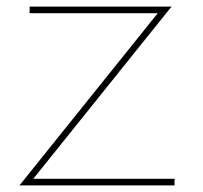

<svg xmlns="http://www.w3.org/2000/svg" viewBox="-20 -573 615 583"><path d="M80 -533H459L52 -26L39 -10H50H60H500H510V-30H500H81L488 -537L501 -553H490H480H80H70V-533Z"/></svg>

Font: Nordica Plus
Style: NordicaClassicUltraLight
Weight: 300
Version: Version 1